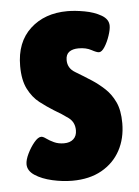

<svg xmlns="http://www.w3.org/2000/svg" viewBox="-44 -567 442 611"><g transform="rotate(-5 176.5 -261.5)"><path d="M163 8Q132 8 99 0.5Q66 -7 44 -21.5Q22 -36 22 -57Q22 -71 31.5 -90.5Q41 -110 53.5 -125Q66 -140 76 -140Q82 -140 91.5 -133Q101 -126 115 -119.5Q129 -113 147 -113Q166 -113 177 -123Q188 -133 188 -151Q188 -177 168.5 -191.5Q149 -206 123 -221Q102 -234 80 -251Q58 -268 43.5 -296.5Q29 -325 29 -370Q29 -446 75 -488.5Q121 -531 194 -531Q218 -531 248.5 -525.5Q279 -520 301.5 -507Q324 -494 324 -473Q324 -461 317.5 -441.5Q311 -422 301.5 -407Q292 -392 283 -392Q276 -392 259.5 -401Q243 -410 219 -410Q200 -410 189 -402Q178 -394 178 -376Q178 -350 201.5 -336Q225 -322 253 -304Q273 -291 292.5 -273Q312 -255 324.5 -228.5Q337 -202 337 -161Q337 -112 316.5 -74Q296 -36 257 -14Q218 8 163 8Z"/></g></svg>

Font: Asap Condensed VF Beta
Style: Regular
Weight: 400
Designer: Pablo Cosgaya
Foundry: Omnibus-Type
Version: Version 1.008